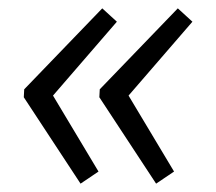

<svg xmlns="http://www.w3.org/2000/svg" viewBox="-20 -479 517 460"><path d="M406 -459 441 -427 288 -250 397 -68 354 -39 218 -246 219 -265ZM225 -459 260 -427 107 -250 216 -68 173 -39 37 -246 38 -265Z"/></svg>

Font: Exo 2
Style: Italic
Weight: 400
Italic angle: -8°
Designer: Natanael Gama
Foundry: Natanael Gama
Version: Version 2.010